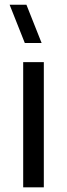

<svg xmlns="http://www.w3.org/2000/svg" viewBox="-20 -808 289 828"><path d="M87 -622.5 21.5 -787.5H94L159.5 -622.5ZM80 0V-540H169V0Z"/></svg>

Font: Manrope ExtraLight Medium
Style: Regular
Weight: 500
Version: Version 4.504